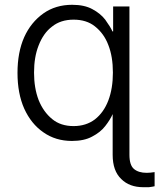

<svg xmlns="http://www.w3.org/2000/svg" viewBox="-20 -575 665 801"><path d="M486 172Q450 138 450 71V-99Q440 -76 419 -49Q399 -23 364 -5Q331 13 280 13Q212 13 161 -23Q110 -58 81 -122Q53 -185 53 -271Q53 -357 81 -420Q109 -482 161 -519Q212 -555 281 -555Q332 -555 365 -537Q399 -519 419 -493Q442 -461 449 -444H452V-548H520V71Q520 114 539 130Q558 146 592 146Q606 146 625 143V202Q617 204 601 206H578Q520 206 486 172ZM376 -77Q413 -106 432 -156Q451 -206 451 -272Q451 -339 432 -387Q414 -435 376 -465Q341 -493 287 -493Q233 -493 197 -464Q161 -437 141 -385Q122 -337 122 -272Q122 -208 141 -158Q161 -108 198 -78Q233 -49 287 -49Q339 -49 376 -77Z"/></svg>

Font: Sinter Normal
Style: Regular
Weight: 350
Foundry: Adobe & rsms
Version: Version 1.000